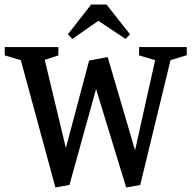

<svg xmlns="http://www.w3.org/2000/svg" viewBox="-20 -820 847 849"><path d="M225 9 72 -554 1 -575V-612H238V-575L178 -555L285 -108H256L374 -552L456 -568L592 -105H566L666 -554L595 -575V-612H806V-576L734 -554L600 -2L538 9L396 -455L413 -456L287 -2ZM300 -648 280 -668 383 -800H451L555 -668L535 -648L415 -728Z"/></svg>

Font: Manuale Medium
Style: Regular
Weight: 500
Designer: Eduardo Tunni / Pablo Cosgaya
Foundry: Eduardo Tunni / Pablo Cosgaya
Version: Version 1.002